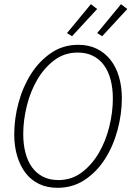

<svg xmlns="http://www.w3.org/2000/svg" viewBox="-20 -885 640 917"><path d="M255 12Q205 12 166.5 -6.5Q128 -25 102 -59Q76 -93 62 -140Q48 -187 48 -243Q48 -318 68.5 -394Q89 -470 128 -531.5Q167 -593 224 -632Q281 -671 354 -671Q404 -671 442.5 -652Q481 -633 507.5 -599.5Q534 -566 548 -519Q562 -472 562 -416Q562 -341 541.5 -264.5Q521 -188 482 -126.5Q443 -65 385.5 -26.5Q328 12 255 12ZM259 -25Q322 -25 370.5 -61.5Q419 -98 452 -154.5Q485 -211 502 -280Q519 -349 519 -414Q519 -463 508.5 -503.5Q498 -544 477 -573Q456 -602 424.5 -618Q393 -634 351 -634Q288 -634 239.5 -597.5Q191 -561 158 -504.5Q125 -448 108 -379Q91 -310 91 -245Q91 -196 101.5 -155.5Q112 -115 133 -86Q154 -57 185.5 -41Q217 -25 259 -25ZM324 -712 300 -727 414 -865 444 -842ZM468 -712 444 -727 558 -865 588 -842Z"/></svg>

Font: Source Code Pro Light
Style: Italic
Weight: 300
Italic angle: -11°
Monospace: yes
Designer: Paul D. Hunt, Teo Tuominen
Foundry: Adobe Systems Incorporated
Version: Version 1.050;PS 1.000;hotconv 16.6.51;makeotf.lib2.5.65220